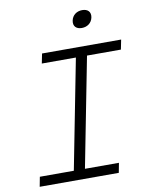

<svg xmlns="http://www.w3.org/2000/svg" viewBox="-99 -1001 826 1071"><g transform="rotate(-10 314.0 -465.0)"><path d="M37.5 0H485.5L496 -55H303.5L424.5 -675H616.5L627.5 -730H179.5L168.5 -675H361.5L240.5 -55H48ZM423 -831.5C454 -831.5 479.5 -849.5 485.5 -880.5C491.5 -911.5 473 -929.5 442 -929.5C411 -929.5 385.5 -911.5 379.5 -880.5C373.5 -849.5 392 -831.5 423 -831.5Z"/></g></svg>

Font: Monaspace Neon ExtraLight
Style: Italic
Weight: 200
Italic angle: -11°
Designer: Riley Cran & the Lettermatic Team
Foundry: Lettermatic
Version: Version 1.200 (Monaspace Neon)